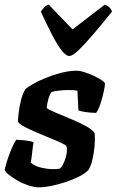

<svg xmlns="http://www.w3.org/2000/svg" viewBox="-30 -803 500 823"><path d="M137 0Q117 0 92.5 -8Q68 -16 46 -28.5Q24 -41 8.5 -53.5Q-7 -66 -10 -75Q-4 -102 5.5 -129Q15 -156 24.5 -176.5Q34 -197 40 -204Q48 -204 64.5 -202.5Q81 -201 95.5 -198.5Q110 -196 114 -193Q111 -179 108.5 -154.5Q106 -130 102 -106Q118 -91 146 -84.5Q174 -78 198 -78Q205 -78 212.5 -78.5Q220 -79 226 -80Q234 -86 240 -98Q246 -110 250.5 -124Q255 -138 256.5 -152Q258 -166 255 -176Q253 -181 232.5 -190.5Q212 -200 183.5 -211.5Q155 -223 126 -235.5Q97 -248 75 -259.5Q53 -271 47 -281Q47 -293 50 -319Q53 -345 60 -373.5Q67 -402 79 -421Q88 -429 110 -442Q132 -455 163.5 -468Q195 -481 231 -490.5Q267 -500 301 -500Q311 -500 330.5 -494Q350 -488 370.5 -478.5Q391 -469 405.5 -459.5Q420 -450 420 -444Q420 -435 414.5 -409.5Q409 -384 400.5 -358Q392 -332 382 -319Q372 -319 355.5 -320.5Q339 -322 324 -325Q309 -328 306 -330Q306 -345 305 -356.5Q304 -368 303.5 -381Q303 -394 302 -414Q293 -416 282.5 -416.5Q272 -417 264 -417Q243 -417 221.5 -414.5Q200 -412 190 -408Q182 -395 177.5 -379.5Q173 -364 170 -340Q182 -331 212.5 -318.5Q243 -306 277.5 -291.5Q312 -277 340 -261.5Q368 -246 376 -231Q378 -204 375 -173.5Q372 -143 365.5 -116Q359 -89 348 -73Q333 -58 306.5 -45Q280 -32 249.5 -22Q219 -12 189 -6Q159 0 137 0ZM267 -563Q252 -563 232.5 -589Q213 -615 191 -658Q169 -701 145 -753Q152 -763 159.5 -771.5Q167 -780 179 -783L281 -677L419 -783Q432 -779 440 -770.5Q448 -762 450 -753Q409 -702 372 -658.5Q335 -615 308 -589Q281 -563 267 -563Z"/></svg>

Font: Texturina 12pt ExtraBold
Style: Italic
Weight: 800
Italic angle: -11°
Designer: Guillermo Torres Carreño
Foundry: Omnibus-Type
Version: Version 1.002